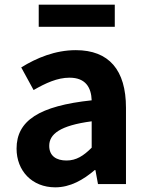

<svg xmlns="http://www.w3.org/2000/svg" viewBox="-20 -789 631 823"><path d="M217 14C281 14 337 -18 386 -60H389L400 0H520V-327C520 -489 447 -574 305 -574C217 -574 137 -541 71 -500L124 -403C176 -433 226 -456 278 -456C347 -456 371 -414 373 -359C148 -335 51 -272 51 -152C51 -57 117 14 217 14ZM265 -101C222 -101 191 -120 191 -164C191 -214 237 -251 373 -269V-156C338 -121 307 -101 265 -101ZM146 -674H472V-769H146Z"/></svg>

Font: Noto Sans Mono CJK JP Bold
Style: Regular
Weight: 700
Designer: Ryoko NISHIZUKA (kana & ideographs); Paul D. Hunt (Latin, Greek & Cyrillic); Wenlong ZHANG (bopomofo); Sandoll Communica
Foundry: Adobe Systems Incorporated
Version: Version 1.004;PS 1.004;hotconv 1.0.82;makeotf.lib2.5.63406